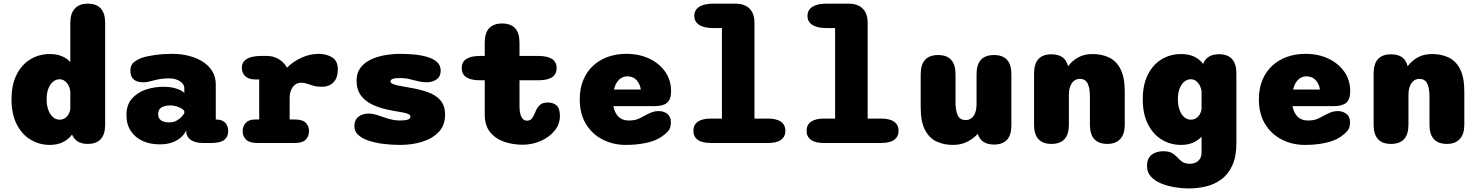

<svg xmlns="http://www.w3.org/2000/svg" viewBox="-20 -782 8087 1050"><path d="M459.5 5Q397.5 5 375.5 -43L374 -46Q354 -19 323.2 -4.2Q292.5 10.5 252.5 10.5Q194.5 10.5 146.8 -18.5Q99 -47.5 71 -103.2Q43 -159 43 -239Q43 -319 71 -374.2Q99 -429.5 146.8 -458Q194.5 -486.5 252.5 -486.5Q289 -486.5 317 -475.2Q345 -464 364.5 -442.5V-657Q364.5 -708 389 -735Q413.5 -762 459.5 -762Q555 -762 555 -657V-100Q555 5 459.5 5ZM364.5 -184.5V-281.5Q363.5 -297 356 -312.2Q348.5 -327.5 335.8 -338Q323 -348.5 306 -348.5Q286 -348.5 270 -335.2Q254 -322 244.5 -297.5Q235 -273 235 -239Q235 -205.5 244.5 -180.2Q254 -155 270 -141.2Q286 -127.5 306 -127.5Q322 -127.5 334.5 -135.5Q347 -143.5 354.8 -156.8Q362.5 -170 364.5 -184.5Z M1091.5 0Q1046 0 1022 -18Q998 -36 998 -67V-69.5Q991.5 -52 973.5 -34.2Q955.5 -16.5 925.5 -4.5Q895.5 7.5 852.5 7.5Q801 7.5 760 -11.2Q719 -30 695.2 -65.8Q671.5 -101.5 671.5 -153Q671.5 -208 701 -242Q730.5 -276 777 -291.8Q823.5 -307.5 874 -307.5Q906 -307.5 930 -301.5Q954 -295.5 968.8 -287.5Q983.5 -279.5 988 -273.5V-301Q988 -311 982 -320.2Q976 -329.5 965 -337Q954 -344.5 938.8 -349Q923.5 -353.5 905 -353.5Q877.5 -353.5 854.2 -349.5Q831 -345.5 812 -340Q799.5 -336.5 788.2 -334.2Q777 -332 762 -332Q730 -332 711.5 -347.2Q693 -362.5 693 -395.5Q693 -426.5 712.8 -442.2Q732.5 -458 758.5 -466.5Q783.5 -475 827.8 -481.2Q872 -487.5 923 -487.5Q971.5 -487.5 1014.5 -476.2Q1057.5 -465 1090.2 -443.8Q1123 -422.5 1141.5 -391.5Q1160 -360.5 1160 -321V-128.5H1161.5Q1194 -128.5 1211 -111.5Q1228 -94.5 1228 -64.5Q1228 -34.5 1206.8 -17.2Q1185.5 0 1136 0ZM988 -174.5Q984.5 -181.5 972.5 -188.8Q960.5 -196 944.2 -200.8Q928 -205.5 910.5 -205.5Q883 -205.5 864 -195Q845 -184.5 845 -158.5Q845 -141.5 853.2 -131.2Q861.5 -121 875.2 -116.8Q889 -112.5 905 -112.5Q928 -112.5 945 -121.8Q962 -131 973 -143Q984 -155 988 -164Z M1564 -128.5H1593.5Q1635 -128.5 1652.5 -110.2Q1670 -92 1670 -64.5Q1670 -37 1652 -18.5Q1634 0 1593.5 0H1388Q1344.5 0 1325.8 -18.5Q1307 -37 1307 -64.5Q1307 -92 1324 -110.2Q1341 -128.5 1375 -128.5H1397.5V-347.5H1376Q1340.5 -347.5 1321.5 -365Q1302.5 -382.5 1302.5 -412Q1302.5 -443 1329.2 -459.5Q1356 -476 1407 -476H1440.5Q1473.5 -476 1501.2 -460.5Q1529 -445 1545.5 -418.5L1549.5 -412Q1583.5 -446 1629.2 -466.8Q1675 -487.5 1723 -487.5Q1764.5 -487.5 1796 -468.5Q1827.5 -449.5 1827.5 -402Q1827.5 -356.5 1804 -332Q1780.5 -307.5 1740.5 -307.5Q1715.5 -307.5 1699.8 -311.5Q1684 -315.5 1669.5 -321Q1658.5 -325 1648 -327.2Q1637.5 -329.5 1626 -329.5Q1606 -329.5 1592.2 -317.8Q1578.5 -306 1571.2 -287.5Q1564 -269 1564 -247.5Z M2168.5 10.5Q2123.5 10.5 2079 5.2Q2034.5 0 1998 -12Q1961.5 -24 1939.8 -43.5Q1918 -63 1918 -91.5Q1918 -126 1940 -143.5Q1962 -161 1996.5 -161Q2010 -161 2026.8 -157.2Q2043.5 -153.5 2062 -146.5Q2078 -141 2095 -135.5Q2112 -130 2130 -126.5Q2148 -123 2166.5 -123Q2194.5 -123 2209.5 -127.8Q2224.5 -132.5 2224.5 -145Q2224.5 -152.5 2214.5 -157.5Q2204.5 -162.5 2184 -166.8Q2163.5 -171 2131.5 -176Q2067 -187 2022 -207.2Q1977 -227.5 1953.5 -260.2Q1930 -293 1930 -341.5Q1930 -383 1951 -411Q1972 -439 2006.8 -455.8Q2041.5 -472.5 2084 -480Q2126.5 -487.5 2169 -487.5Q2207.5 -487.5 2246.5 -483.8Q2285.5 -480 2318 -470.2Q2350.5 -460.5 2370.2 -442.5Q2390 -424.5 2390 -395.5Q2390 -364 2367.8 -348Q2345.5 -332 2313 -332Q2295.5 -332 2279.5 -335Q2263.5 -338 2247.5 -342.5Q2232 -347 2212.8 -351Q2193.5 -355 2171.5 -355Q2160.5 -355 2150.5 -354.5Q2140.5 -354 2132.5 -352Q2124.5 -350 2120 -346.2Q2115.5 -342.5 2115.5 -336Q2115.5 -329 2127.2 -323.5Q2139 -318 2159.5 -313.8Q2180 -309.5 2207 -305Q2271 -295 2317.5 -278.8Q2364 -262.5 2389 -233Q2414 -203.5 2414 -154Q2414 -97 2379.5 -60.5Q2345 -24 2289.2 -6.8Q2233.5 10.5 2168.5 10.5Z M2605 -343Q2505 -343 2505 -409.5Q2505 -476 2605 -476H2631V-549Q2631 -653.5 2726 -653.5Q2821 -653.5 2821 -549V-476H2924Q3024 -476 3024 -409.5Q3024 -343 2924 -343H2821V-199Q2821 -174 2826 -156.8Q2831 -139.5 2840.2 -130.8Q2849.5 -122 2862 -122Q2882.5 -122 2893 -139.8Q2903.5 -157.5 2908.5 -171.5Q2916 -191.5 2931 -206.5Q2946 -221.5 2976.5 -221.5Q3004.5 -221.5 3023.2 -205.8Q3042 -190 3042 -148.5Q3042 -102 3012.2 -66.2Q2982.5 -30.5 2935.8 -10.5Q2889 9.5 2838 9.5Q2785.5 9.5 2738 -6.5Q2690.5 -22.5 2660.8 -58.8Q2631 -95 2631 -156V-343Z M3402.5 10.5Q3333 10.5 3275.8 -18.8Q3218.5 -48 3184.5 -103.8Q3150.5 -159.5 3150.5 -239Q3150.5 -298.5 3169.8 -344.5Q3189 -390.5 3223.5 -422.5Q3258 -454.5 3304.2 -471Q3350.5 -487.5 3405 -487.5Q3476 -487.5 3531.2 -461.2Q3586.5 -435 3618.2 -389Q3650 -343 3650 -283.5Q3650 -238.5 3628.2 -220Q3606.5 -201.5 3559.5 -201.5H3334.5Q3339 -177 3349.8 -159.5Q3360.5 -142 3377.8 -132.5Q3395 -123 3418 -123Q3447.5 -123 3465.8 -130Q3484 -137 3500 -146.5Q3520.5 -158 3540.2 -166.2Q3560 -174.5 3582 -174.5Q3610.5 -174.5 3629.8 -159Q3649 -143.5 3649 -112.5Q3649 -82 3633.5 -64.8Q3618 -47.5 3595.5 -32.5Q3564 -11.5 3513.2 -0.5Q3462.5 10.5 3402.5 10.5ZM3337.5 -292.5H3484.5Q3480 -323 3461.2 -343.8Q3442.5 -364.5 3410.5 -364.5Q3392.5 -364.5 3378 -355.8Q3363.5 -347 3353.2 -331Q3343 -315 3337.5 -292.5Z M3867.5 0Q3820 0 3796 -17.2Q3772 -34.5 3772 -66.5Q3772 -99 3796 -116.2Q3820 -133.5 3867.5 -133.5H3928V-628.5H3881.5Q3830.5 -628.5 3803.8 -645.8Q3777 -663 3777 -695Q3777 -727.5 3803.8 -744.8Q3830.5 -762 3881.5 -762H4001Q4052 -762 4079 -735Q4106 -708 4106 -657V-133.5H4179.5Q4227 -133.5 4251 -116.2Q4275 -99 4275 -66.5Q4275 -34.5 4251 -17.2Q4227 0 4179.5 0Z M4486.5 0Q4439 0 4415 -17.2Q4391 -34.5 4391 -66.5Q4391 -99 4415 -116.2Q4439 -133.5 4486.5 -133.5H4547V-628.5H4500.5Q4449.5 -628.5 4422.8 -645.8Q4396 -663 4396 -695Q4396 -727.5 4422.8 -744.8Q4449.5 -762 4500.5 -762H4620Q4671 -762 4698 -735Q4725 -708 4725 -657V-133.5H4798.5Q4846 -133.5 4870 -116.2Q4894 -99 4894 -66.5Q4894 -34.5 4870 -17.2Q4846 0 4798.5 0Z M5110.5 -481Q5205.5 -481 5205.5 -376V-223Q5205.5 -176 5218 -150.8Q5230.5 -125.5 5260.5 -125.5Q5280.5 -125.5 5293.8 -136.5Q5307 -147.5 5313.8 -167.2Q5320.5 -187 5320.5 -212V-376Q5320.5 -481 5416 -481Q5511 -481 5511 -376V-96Q5511 8.5 5416 8.5Q5348 8.5 5328.5 -46L5327 -50Q5302.5 -23 5268.5 -6.2Q5234.5 10.5 5191.5 10.5Q5141 10.5 5101 -8.5Q5061 -27.5 5038 -72.5Q5015 -117.5 5015 -195V-376Q5015 -481 5110.5 -481Z M6036 5Q5940.5 5 5940.5 -100V-253.5Q5940.5 -300.5 5928 -325.5Q5915.5 -350.5 5885.5 -350.5Q5871 -350.5 5859.8 -344.2Q5848.5 -338 5841 -326.5Q5833.5 -315 5829.5 -299.2Q5825.5 -283.5 5825.5 -264.5V-100Q5825.5 5 5730 5Q5635 5 5635 -100V-380Q5635 -485 5730 -485Q5805 -485 5820.5 -421.5L5821 -419.5Q5842.5 -449 5875.8 -467.8Q5909 -486.5 5954.5 -486.5Q6005.5 -486.5 6045.5 -467.5Q6085.5 -448.5 6108.2 -403.5Q6131 -358.5 6131 -281V-100Q6131 -49 6106.5 -22Q6082 5 6036 5Z M6484.5 248.5Q6443 248.5 6402 241.5Q6361 234.5 6327 220Q6293 205.5 6272.8 182.2Q6252.5 159 6252.5 126Q6252.5 84.5 6277.5 64.8Q6302.5 45 6342 45Q6378.5 45 6398.2 60.5Q6418 76 6431 91Q6440.5 101.5 6454.2 107.5Q6468 113.5 6489.5 113.5Q6504.5 113.5 6518.5 107.2Q6532.5 101 6541.8 87.2Q6551 73.5 6551 51.5V-34.5Q6531 -13 6502.8 -1.2Q6474.5 10.5 6439 10.5Q6381 10.5 6333.2 -18.5Q6285.5 -47.5 6257.5 -103.2Q6229.5 -159 6229.5 -239Q6229.5 -319 6257.5 -374.2Q6285.5 -429.5 6333.2 -458Q6381 -486.5 6439 -486.5Q6479.5 -486.5 6509.5 -472.8Q6539.5 -459 6559.5 -432.5L6560.5 -435Q6582 -485.5 6646 -485.5Q6741.5 -485.5 6741.5 -381V0Q6741.5 75.5 6718.5 124.2Q6695.5 173 6657.8 200Q6620 227 6574.5 237.8Q6529 248.5 6484.5 248.5ZM6492.5 -127.5Q6508.5 -127.5 6521 -135.5Q6533.5 -143.5 6541.2 -156.8Q6549 -170 6551 -184.5V-281.5Q6550 -297 6542.5 -312.2Q6535 -327.5 6522.2 -338Q6509.5 -348.5 6492.5 -348.5Q6472.5 -348.5 6456.5 -335.2Q6440.5 -322 6431 -297.5Q6421.5 -273 6421.5 -239Q6421.5 -205.5 6431 -180.2Q6440.5 -155 6456.5 -141.2Q6472.5 -127.5 6492.5 -127.5Z M7116.5 10.5Q7047 10.5 6989.8 -18.8Q6932.5 -48 6898.5 -103.8Q6864.5 -159.5 6864.5 -239Q6864.5 -298.5 6883.8 -344.5Q6903 -390.5 6937.5 -422.5Q6972 -454.5 7018.2 -471Q7064.5 -487.5 7119 -487.5Q7190 -487.5 7245.2 -461.2Q7300.5 -435 7332.2 -389Q7364 -343 7364 -283.5Q7364 -238.5 7342.2 -220Q7320.5 -201.5 7273.5 -201.5H7048.5Q7053 -177 7063.8 -159.5Q7074.5 -142 7091.8 -132.5Q7109 -123 7132 -123Q7161.5 -123 7179.8 -130Q7198 -137 7214 -146.5Q7234.5 -158 7254.2 -166.2Q7274 -174.5 7296 -174.5Q7324.5 -174.5 7343.8 -159Q7363 -143.5 7363 -112.5Q7363 -82 7347.5 -64.8Q7332 -47.5 7309.5 -32.5Q7278 -11.5 7227.2 -0.5Q7176.5 10.5 7116.5 10.5ZM7051.5 -292.5H7198.5Q7194 -323 7175.2 -343.8Q7156.5 -364.5 7124.5 -364.5Q7106.5 -364.5 7092 -355.8Q7077.5 -347 7067.2 -331Q7057 -315 7051.5 -292.5Z M7893 5Q7797.5 5 7797.5 -100V-253.5Q7797.5 -300.5 7785 -325.5Q7772.5 -350.5 7742.5 -350.5Q7728 -350.5 7716.8 -344.2Q7705.5 -338 7698 -326.5Q7690.5 -315 7686.5 -299.2Q7682.5 -283.5 7682.5 -264.5V-100Q7682.5 5 7587 5Q7492 5 7492 -100V-380Q7492 -485 7587 -485Q7662 -485 7677.5 -421.5L7678 -419.5Q7699.5 -449 7732.8 -467.8Q7766 -486.5 7811.5 -486.5Q7862.5 -486.5 7902.5 -467.5Q7942.5 -448.5 7965.2 -403.5Q7988 -358.5 7988 -281V-100Q7988 -49 7963.5 -22Q7939 5 7893 5Z"/></svg>

Font: Sono Monospace ExtraBold
Style: Regular
Weight: 800
Version: Version 2.112